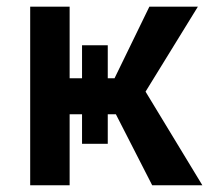

<svg xmlns="http://www.w3.org/2000/svg" viewBox="-20 -548 640 568"><path d="M565.4 -528.3 410.6 -276.9 578.6 0H430.2L322.8 -210H298.8V-122.6H222.7V-210H186V0H69.3V-528.3H186V-316.4H222.7V-414.1H298.8V-316.4H318.8L421.9 -528.3Z"/></svg>

Font: Roboto Mono
Style: Regular
Weight: 500
Designer: Google
Version: Version 2.000986; 2015; ttfautohint (v1.3)